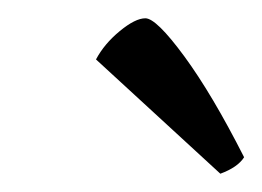

<svg xmlns="http://www.w3.org/2000/svg" viewBox="-20 -754 287 210"><path d="M221 -564 85 -689Q94 -706 111 -720Q128 -734 139 -734Q151 -734 181.5 -692.5Q212 -651 247 -582Q240 -571 221 -564Z"/></svg>

Font: Texturina 72pt 72pt ExtraLight
Style: Italic
Weight: 200
Italic angle: -11°
Designer: Guillermo Torres Carreño
Foundry: Omnibus-Type
Version: Version 1.002; ttfautohint (v1.8.3)